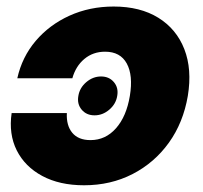

<svg xmlns="http://www.w3.org/2000/svg" viewBox="-20 -547 611 579"><path d="M233.4 11.7Q159.7 11.7 107.4 -16.4Q55.2 -44.4 30.5 -93.5Q5.9 -142.6 15.1 -206.1H181.6Q179.7 -168.5 198 -146.5Q216.3 -124.5 252.9 -124.5Q298.3 -124.5 329.8 -160.2Q361.3 -195.8 371.6 -257.8Q381.8 -319.8 362.3 -355.5Q342.8 -391.1 296.9 -391.1Q260.7 -391.1 234.6 -369.4Q208.5 -347.7 198.2 -311H32.2Q46.4 -375 87.6 -423.6Q128.9 -472.2 189.7 -499.8Q250.5 -527.3 322.8 -527.3Q402.8 -527.3 457.5 -493.4Q512.2 -459.5 535.9 -398.7Q559.6 -337.9 546.4 -257.8Q532.7 -177.2 489.3 -116.7Q445.8 -56.2 379.9 -22.2Q314 11.7 233.4 11.7ZM265.1 -199.2Q240.7 -199.2 226.3 -216.3Q211.9 -233.4 216.3 -257.8Q220.2 -282.2 240.2 -299.3Q260.3 -316.4 284.7 -316.4Q309.1 -316.4 323.5 -299.3Q337.9 -282.2 333.5 -257.8Q329.6 -233.4 309.6 -216.3Q289.6 -199.2 265.1 -199.2Z"/></svg>

Font: Inter Display Extra Bold
Style: Italic
Weight: 800
Italic angle: -9.39999°
Designer: Rasmus Andersson
Foundry: rsms
Version: Version 4.000;git-4fc901f